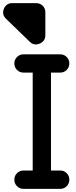

<svg xmlns="http://www.w3.org/2000/svg" viewBox="-67 -1138 483 1216"><path d="M81.1 -58.1C64.9 -58.1 51.8 -52.2 40.5 -41C29.3 -29.8 23.9 -16.1 23.9 0C23.9 16.1 29.3 29.8 40.5 41C51.8 52.2 64.9 58.1 81.1 58.1H314.9C331.1 58.1 344.2 52.2 355.5 41C366.7 29.8 372.1 16.1 372.1 0C372.1 -16.1 366.7 -29.8 355.5 -41C344.2 -52.2 331.1 -58.1 314.9 -58.1H255.9V-678.2H314.9C346.7 -678.2 372.1 -704.1 372.1 -735.8C372.1 -752 366.7 -765.6 355.5 -776.9C344.2 -788.1 331.1 -793.9 314.9 -793.9H81.1C64.9 -793.9 51.8 -788.1 40.5 -776.9C29.3 -765.6 23.9 -752 23.9 -735.8C23.9 -704.1 49.3 -678.2 81.1 -678.2H140.1V-58.1ZM-42.5 -1082C-45.9 -1073.7 -47.4 -1065.9 -47.4 -1058.6C-47.4 -1043.9 -41 -1030.8 -28.8 -1019L122.1 -873C133.3 -861.8 146 -856.4 159.7 -856.4C167.5 -856.4 175.8 -858.4 184.6 -861.8C208.5 -872.1 220.2 -889.6 220.2 -915V-1061C220.2 -1092.8 195.3 -1118.2 162.1 -1118.2H11.2C-14.6 -1118.2 -32.7 -1106 -42.5 -1082Z"/></svg>

Font: Nemoy
Style: Bold
Weight: 700
Designer: BSozoo
Foundry: BSozoo
Version: Version 001.000